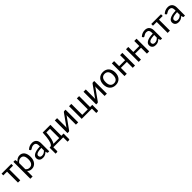

<svg xmlns="http://www.w3.org/2000/svg" viewBox="695 -2721 5120 5120"><g transform="rotate(-45 3255.5 -161.0)"><path d="M9.8 -477.5H377.4V-412.6H236.8V0H150.9V-412.6H9.8Z M456.1 0ZM456.1 161.1V-477.5H507.3Q516.6 -477.5 522.5 -473.4Q528.3 -469.2 529.3 -460L537.6 -404.3Q567.9 -440.9 606.9 -463.4Q646 -485.8 696.8 -485.8Q737.8 -485.8 771 -470Q804.2 -454.1 827.6 -423.3Q851.1 -392.6 863.8 -347.2Q876.5 -301.8 876.5 -242.2Q876.5 -189.5 862.3 -143.8Q848.1 -98.1 821.5 -64.7Q794.9 -31.2 756.8 -12.2Q718.8 6.8 670.9 6.8Q627.4 6.8 596.7 -7.8Q565.9 -22.5 542 -48.8V161.1ZM668.5 -417Q628.4 -417 597.9 -398.4Q567.4 -379.9 542 -345.7V-115.2Q564.5 -84.5 591.6 -72Q618.7 -59.6 651.9 -59.6Q717.3 -59.6 752.7 -106.9Q788.1 -154.3 788.1 -242.2Q788.1 -288.6 780 -321.8Q772 -355 756.6 -376.2Q741.2 -397.5 719 -407.2Q696.8 -417 668.5 -417Z M953.6 0ZM1292 0Q1279.3 0 1272.5 -3.9Q1265.6 -7.8 1263.2 -20L1252.4 -64.5Q1233.9 -47.4 1216.1 -33.9Q1198.2 -20.5 1178.7 -11.2Q1159.2 -2 1136.7 2.7Q1114.3 7.3 1087.4 7.3Q1059.6 7.3 1035.4 -0.2Q1011.2 -7.8 992.9 -23.7Q974.6 -39.6 964.1 -63.2Q953.6 -86.9 953.6 -119.1Q953.6 -147.5 969 -173.6Q984.4 -199.7 1019 -220.2Q1053.7 -240.7 1109.4 -253.7Q1165 -266.6 1246.1 -268.6V-305.2Q1246.1 -360.8 1222.4 -388.9Q1198.7 -417 1153.3 -417Q1123 -417 1102.3 -409.2Q1081.5 -401.4 1066.4 -392.1Q1051.3 -382.8 1040.3 -375Q1029.3 -367.2 1018.1 -367.2Q1009.3 -367.2 1002.9 -371.6Q996.6 -376 992.7 -382.8L977.1 -410.2Q1016.6 -448.2 1062.3 -467Q1107.9 -485.8 1163.6 -485.8Q1203.6 -485.8 1234.9 -472.9Q1266.1 -460 1287.1 -436Q1308.1 -412.1 1319.1 -378.9Q1330.1 -345.7 1330.1 -305.2V0ZM1113.3 -52.7Q1134.8 -52.7 1152.8 -57.1Q1170.9 -61.5 1187 -69.6Q1203.1 -77.6 1217.5 -89.6Q1231.9 -101.6 1246.1 -116.2V-214.8Q1189 -212.4 1148.9 -205.3Q1108.9 -198.2 1083.7 -186.5Q1058.6 -174.8 1047.4 -158.9Q1036.1 -143.1 1036.1 -123.5Q1036.1 -105 1042.2 -91.6Q1048.3 -78.1 1058.6 -69.6Q1068.8 -61 1083 -56.9Q1097.2 -52.7 1113.3 -52.7Z M1852.1 -477.5V-64.9H1935.5V137.7Q1935.5 150.4 1928.5 157.2Q1921.4 164.1 1910.2 164.1H1857.4V0H1483.9V139.6Q1483.9 148.9 1478.3 156.5Q1472.7 164.1 1460.4 164.1H1405.8V-62H1424.8Q1440.4 -62.5 1455.1 -68.8Q1469.7 -75.2 1483.6 -92Q1497.6 -108.9 1509.5 -137.9Q1521.5 -167 1531.5 -212.9Q1541.5 -258.8 1548.8 -323.7Q1556.2 -388.7 1560.5 -477.5ZM1631.3 -410.6Q1627 -337.9 1619.1 -281.5Q1611.3 -225.1 1600.8 -182.6Q1590.3 -140.1 1577.6 -110.6Q1564.9 -81.1 1551.3 -62H1768.6V-410.6Z M2017.6 0.5V-477.1H2103.5V-154.8Q2103.5 -145.5 2102.5 -134.8Q2101.6 -124 2100.1 -113.3Q2104 -122.6 2108.6 -130.4Q2113.3 -138.2 2117.7 -145Q2118.2 -146 2128.2 -159.9Q2138.2 -173.8 2153.8 -195.8Q2169.4 -217.8 2189.5 -245.8Q2209.5 -273.9 2230 -302.7Q2278.3 -370.6 2339.8 -456.1Q2345.2 -463.9 2353 -470.7Q2360.8 -477.5 2370.6 -477.5H2422.4V0H2336.4V-322.3Q2336.4 -331.1 2337.2 -341.6Q2337.9 -352.1 2339.4 -362.8Q2335.4 -353.5 2331.1 -345.9Q2326.7 -338.4 2322.8 -332Q2321.8 -331.1 2312 -317.1Q2302.2 -303.2 2286.4 -281.2Q2270.5 -259.3 2250.5 -231.4Q2230.5 -203.6 2210 -174.8Q2161.6 -106.9 2100.1 -21.5Q2095.2 -13.7 2087.2 -6.6Q2079.1 0.5 2069.3 0.5Z M2554.7 -477.5H2640.6V-64.9H2848.6V-477.5H2934.6V-64.9H3017.6V137.7Q3017.6 150.4 3010.7 157.2Q3003.9 164.1 2992.7 164.1H2939.9V0H2554.7Z M3099.6 0.5V-477.1H3185.5V-154.8Q3185.5 -145.5 3184.6 -134.8Q3183.6 -124 3182.1 -113.3Q3186 -122.6 3190.7 -130.4Q3195.3 -138.2 3199.7 -145Q3200.2 -146 3210.2 -159.9Q3220.2 -173.8 3235.8 -195.8Q3251.5 -217.8 3271.5 -245.8Q3291.5 -273.9 3312 -302.7Q3360.4 -370.6 3421.9 -456.1Q3427.2 -463.9 3435.1 -470.7Q3442.9 -477.5 3452.6 -477.5H3504.4V0H3418.5V-322.3Q3418.5 -331.1 3419.2 -341.6Q3419.9 -352.1 3421.4 -362.8Q3417.5 -353.5 3413.1 -345.9Q3408.7 -338.4 3404.8 -332Q3403.8 -331.1 3394 -317.1Q3384.3 -303.2 3368.4 -281.2Q3352.5 -259.3 3332.5 -231.4Q3312.5 -203.6 3292 -174.8Q3243.7 -106.9 3182.1 -21.5Q3177.2 -13.7 3169.2 -6.6Q3161.1 0.5 3151.4 0.5Z M3608.9 0ZM3836.4 -484.9Q3888.7 -484.9 3930.7 -467.5Q3972.7 -450.2 4002 -418.2Q4031.2 -386.2 4047.1 -340.8Q4063 -295.4 4063 -239.3Q4063 -182.6 4047.1 -137.2Q4031.2 -91.8 4002 -59.8Q3972.7 -27.8 3930.7 -10.5Q3888.7 6.8 3836.4 6.8Q3784.2 6.8 3741.9 -10.5Q3699.7 -27.8 3670.2 -59.8Q3640.6 -91.8 3624.8 -137.2Q3608.9 -182.6 3608.9 -239.3Q3608.9 -295.4 3624.8 -340.8Q3640.6 -386.2 3670.2 -418.2Q3699.7 -450.2 3741.9 -467.5Q3784.2 -484.9 3836.4 -484.9ZM3836.4 -60.1Q3871.1 -60.1 3897 -72Q3922.9 -84 3940.2 -106.9Q3957.5 -129.9 3966.1 -163.1Q3974.6 -196.3 3974.6 -238.8Q3974.6 -281.2 3966.1 -314.5Q3957.5 -347.7 3940.2 -370.6Q3922.9 -393.6 3897 -405.8Q3871.1 -418 3836.4 -418Q3801.3 -418 3775.1 -405.8Q3749 -393.6 3731.7 -370.6Q3714.4 -347.7 3705.8 -314.5Q3697.3 -281.2 3697.3 -238.8Q3697.3 -196.3 3705.8 -163.1Q3714.4 -129.9 3731.7 -106.9Q3749 -84 3775.1 -72Q3801.3 -60.1 3836.4 -60.1Z M4565.4 -477.5V0H4479.5V-222.7H4254.4V0H4168.5V-477.5H4254.4V-287.6H4479.5V-477.5Z M5100.1 -477.5V0H5014.2V-222.7H4789.1V0H4703.1V-477.5H4789.1V-287.6H5014.2V-477.5Z M5210 0ZM5548.3 0Q5535.6 0 5528.8 -3.9Q5522 -7.8 5519.5 -20L5508.8 -64.5Q5490.2 -47.4 5472.4 -33.9Q5454.6 -20.5 5435.1 -11.2Q5415.5 -2 5393.1 2.7Q5370.6 7.3 5343.8 7.3Q5315.9 7.3 5291.7 -0.2Q5267.6 -7.8 5249.3 -23.7Q5231 -39.6 5220.5 -63.2Q5210 -86.9 5210 -119.1Q5210 -147.5 5225.3 -173.6Q5240.7 -199.7 5275.4 -220.2Q5310.1 -240.7 5365.7 -253.7Q5421.4 -266.6 5502.4 -268.6V-305.2Q5502.4 -360.8 5478.8 -388.9Q5455.1 -417 5409.7 -417Q5379.4 -417 5358.6 -409.2Q5337.9 -401.4 5322.8 -392.1Q5307.6 -382.8 5296.6 -375Q5285.6 -367.2 5274.4 -367.2Q5265.6 -367.2 5259.3 -371.6Q5252.9 -376 5249 -382.8L5233.4 -410.2Q5272.9 -448.2 5318.6 -467Q5364.3 -485.8 5419.9 -485.8Q5460 -485.8 5491.2 -472.9Q5522.5 -460 5543.5 -436Q5564.5 -412.1 5575.4 -378.9Q5586.4 -345.7 5586.4 -305.2V0ZM5369.6 -52.7Q5391.1 -52.7 5409.2 -57.1Q5427.2 -61.5 5443.4 -69.6Q5459.5 -77.6 5473.9 -89.6Q5488.3 -101.6 5502.4 -116.2V-214.8Q5445.3 -212.4 5405.3 -205.3Q5365.2 -198.2 5340.1 -186.5Q5314.9 -174.8 5303.7 -158.9Q5292.5 -143.1 5292.5 -123.5Q5292.5 -105 5298.6 -91.6Q5304.7 -78.1 5314.9 -69.6Q5325.2 -61 5339.4 -56.9Q5353.5 -52.7 5369.6 -52.7Z M5654.8 -477.5H6022.5V-412.6H5881.8V0H5795.9V-412.6H5654.8Z M6073.2 0ZM6411.6 0Q6398.9 0 6392.1 -3.9Q6385.3 -7.8 6382.8 -20L6372.1 -64.5Q6353.5 -47.4 6335.7 -33.9Q6317.9 -20.5 6298.3 -11.2Q6278.8 -2 6256.3 2.7Q6233.9 7.3 6207 7.3Q6179.2 7.3 6155 -0.2Q6130.9 -7.8 6112.5 -23.7Q6094.2 -39.6 6083.7 -63.2Q6073.2 -86.9 6073.2 -119.1Q6073.2 -147.5 6088.6 -173.6Q6104 -199.7 6138.7 -220.2Q6173.3 -240.7 6229 -253.7Q6284.7 -266.6 6365.7 -268.6V-305.2Q6365.7 -360.8 6342 -388.9Q6318.4 -417 6272.9 -417Q6242.7 -417 6221.9 -409.2Q6201.2 -401.4 6186 -392.1Q6170.9 -382.8 6159.9 -375Q6148.9 -367.2 6137.7 -367.2Q6128.9 -367.2 6122.6 -371.6Q6116.2 -376 6112.3 -382.8L6096.7 -410.2Q6136.2 -448.2 6181.9 -467Q6227.5 -485.8 6283.2 -485.8Q6323.2 -485.8 6354.5 -472.9Q6385.7 -460 6406.7 -436Q6427.7 -412.1 6438.7 -378.9Q6449.7 -345.7 6449.7 -305.2V0ZM6232.9 -52.7Q6254.4 -52.7 6272.5 -57.1Q6290.5 -61.5 6306.6 -69.6Q6322.8 -77.6 6337.2 -89.6Q6351.6 -101.6 6365.7 -116.2V-214.8Q6308.6 -212.4 6268.6 -205.3Q6228.5 -198.2 6203.4 -186.5Q6178.2 -174.8 6167 -158.9Q6155.8 -143.1 6155.8 -123.5Q6155.8 -105 6161.9 -91.6Q6168 -78.1 6178.2 -69.6Q6188.5 -61 6202.6 -56.9Q6216.8 -52.7 6232.9 -52.7Z"/></g></svg>

Font: Carlito
Style: Regular
Weight: 400
Designer: Lukasz Dziedzic
Foundry: tyPoland Lukasz Dziedzic
Version: Version 1.103; Beta1; all basic design good, some composites